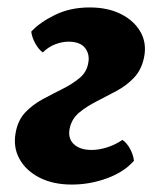

<svg xmlns="http://www.w3.org/2000/svg" viewBox="-20 -487 445 516"><path d="M173 9Q122 9 85.5 -10Q49 -29 32 -60.5Q15 -92 22 -130Q28 -164 48 -185Q68 -206 95 -220.5Q122 -235 148 -248Q174 -261 193.5 -277Q213 -293 217 -317Q222 -340 209 -357.5Q196 -375 164 -375Q147 -375 128.5 -368Q110 -361 95 -346Q84 -354 75 -370Q66 -386 64 -402Q87 -427 128 -447Q169 -467 221 -467Q270 -467 305.5 -449Q341 -431 358 -400.5Q375 -370 367 -332Q360 -299 340 -278Q320 -257 293 -242.5Q266 -228 239.5 -214.5Q213 -201 193.5 -185Q174 -169 168 -145Q161 -117 177.5 -100.5Q194 -84 226 -84Q246 -84 268 -91Q290 -98 309 -111Q320 -104 329 -88Q338 -72 340 -55Q314 -25 268 -8Q222 9 173 9Z"/></svg>

Font: Vollkorn
Style: Bold Italic
Weight: 700
Italic angle: -11°
Designer: Friedrich Althausen
Foundry: Friedrich Althausen
Version: Version 5.000; ttfautohint (v1.8.3)